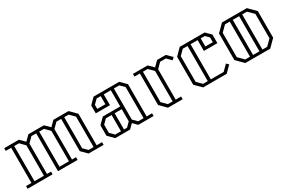

<svg xmlns="http://www.w3.org/2000/svg" viewBox="75 -1531 3623 2461"><g transform="rotate(-30 1887.0 -300.0)"><path d="M1155 -40V0H933L850 -83V-560H780L710 -490V-40H770V0H480V-560H410L340 -490V-40H400V0H30V-40H110V-560H30V-600H247L318 -530L388 -600H617L688 -530L758 -600H982L1075 -507V-40ZM295 -40V-490L225 -560H155V-40ZM665 -40V-490L595 -560H525V-40ZM955 -40H1030V-490L960 -560H895V-100Z M1895 -40V0H1668L1608 -61L1547 0H1328L1245 -83V-237L1328 -320H1585V-560H1480V-400H1270V-517L1353 -600H1732L1815 -517V-40ZM1435 -560H1375L1315 -500V-440H1435ZM1690 -40H1770V-500L1710 -560H1630V-100ZM1350 -40H1435V-280H1350L1290 -220V-100ZM1585 -100V-280H1480V-40H1525Z M2495 -527 2464 -496 2400 -560H2315L2245 -490V-40H2325V0H2108L2015 -93V-560H1935V-600H2152L2223 -530L2293 -600H2422ZM2200 -40V-490L2130 -560H2060V-110L2130 -40Z M2870 -400V-560H2765V-40H2955L3034 -119L3065 -88L2977 0H2628L2535 -93V-507L2628 -600H2997L3070 -527V-400ZM2720 -560H2650L2580 -490V-110L2650 -40H2720ZM2915 -440H3025V-510L2975 -560H2915Z M3724 -497V-103L3621 0H3253L3150 -103V-497L3253 -600H3621ZM3275 -40H3345V-560H3275L3195 -480V-120ZM3390 -560V-40H3484V-560ZM3679 -480 3599 -560H3529V-40H3599L3679 -120Z"/></g></svg>

Font: Kumar One Outline
Style: Regular
Weight: 400
Designer: Parimal Parmar
Foundry: Indian Type Foundry
Version: Version 1.000;PS 1.000;hotconv 1.0.88;makeotf.lib2.5.647800